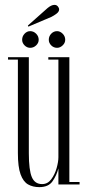

<svg xmlns="http://www.w3.org/2000/svg" viewBox="-20 -758 359 789"><path d="M141.5 11Q115 11 95.2 -0.2Q75.5 -11.5 64.5 -41.8Q53.5 -72 53.5 -129V-513H13V-523H98.5V-128.5Q98.5 -59 110.8 -30.2Q123 -1.5 153 -1.5Q176 -1.5 190.8 -21.5Q205.5 -41.5 212.8 -67.5Q220 -93.5 220 -112V-513H178.5V-523H265V-10H307V0H220V-66Q212.5 -37 195.8 -13Q179 11 141.5 11ZM214.5 -561.5Q200.5 -561.5 190.5 -571.5Q180.5 -581.5 180.5 -594.5Q180.5 -609 190.5 -619.5Q200.5 -630 214.5 -630Q227 -630 237.5 -619.5Q248 -609 248 -594.5Q248 -581.5 237.5 -571.5Q227 -561.5 214.5 -561.5ZM104 -561.5Q91 -561.5 81 -571.5Q71 -581.5 71 -594.5Q71 -609 81 -619.5Q91 -630 104 -630Q118 -630 128.5 -619.5Q139 -609 139 -594.5Q139 -581.5 128.5 -571.5Q118 -561.5 104 -561.5ZM96.5 -648.5 94.5 -653 175 -724.5Q191 -738 204 -738Q215 -738 220.5 -727.5Q223 -723.5 223 -719.5Q223 -710 212.5 -702Q202 -694 191 -688.5Z"/></svg>

Font: Imbue 100pt ExtraLight
Style: Regular
Weight: 200
Designer: Tyler Finck
Foundry: Etcetera Type Company
Version: Version 1.102; ttfautohint (v1.8.3)